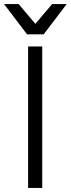

<svg xmlns="http://www.w3.org/2000/svg" viewBox="-39 -930 350 950"><path d="M100 -700H170V0H100ZM-19 -910H53L136 -812L219 -910H291L177 -760H95Z"/></svg>

Font: PT Root UI Web
Style: Regular
Weight: 400
Designer: Vitaly Kuzmin
Foundry: ParaType Ltd.
Version: Version 1.000W